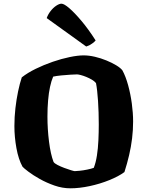

<svg xmlns="http://www.w3.org/2000/svg" viewBox="-20 -1020 799 1040"><path d="M361 0Q318 0 275 -15Q232 -30 195.5 -50.5Q159 -71 134 -90Q109 -109 102 -117Q80 -157 69 -217.5Q58 -278 58 -337Q58 -386 63.5 -434Q69 -482 78 -525Q87 -568 98 -601Q130 -626 174 -647.5Q218 -669 266 -685.5Q314 -702 358 -711Q402 -720 433 -720Q462 -720 494 -712.5Q526 -705 556.5 -692.5Q587 -680 610 -666Q633 -652 643 -639Q661 -606 674 -558.5Q687 -511 694 -459.5Q701 -408 701 -362Q701 -316 695.5 -270.5Q690 -225 679.5 -180Q669 -135 654 -88Q623 -65 572.5 -44.5Q522 -24 466 -12Q410 0 361 0ZM385 -93Q392 -93 411.5 -95Q431 -97 453 -101.5Q475 -106 488 -111Q499 -139 505 -177.5Q511 -216 513 -260Q515 -304 515 -346Q515 -412 511 -473Q507 -534 500 -570Q492 -580 477.5 -588.5Q463 -597 447 -603.5Q431 -610 417.5 -613.5Q404 -617 397 -617Q386 -617 362 -615.5Q338 -614 312 -611.5Q286 -609 268 -605Q258 -582 251 -549.5Q244 -517 240.5 -476Q237 -435 237 -388Q237 -321 245.5 -253Q254 -185 270 -143Q275 -135 291.5 -126.5Q308 -118 328 -110.5Q348 -103 364.5 -98Q381 -93 385 -93ZM447 -768 233 -922Q240 -942 254 -960Q268 -978 284.5 -989Q301 -1000 313 -1000Q327 -1000 355.5 -975.5Q384 -951 421.5 -906.5Q459 -862 498 -801Q494 -795 479 -784Q464 -773 447 -768Z"/></svg>

Font: Texturina 12pt Black
Style: Regular
Weight: 900
Designer: Guillermo Torres Carreño
Foundry: Omnibus-Type
Version: Version 1.002